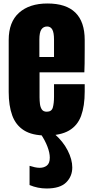

<svg xmlns="http://www.w3.org/2000/svg" viewBox="-20 -760 528 1088"><path d="M240.2 7.8Q162.1 7.8 115.7 -21.5Q69.3 -50.8 49.3 -106Q29.3 -161.1 29.3 -238.8V-533.2Q29.3 -635.3 87.9 -687.7Q146.5 -740.2 249 -740.2Q460 -740.2 460 -533.2V-480Q460 -383.3 458 -350.1H204.1V-208.5Q204.1 -189 206.5 -170.2Q209 -151.4 217.5 -139.2Q226.1 -127 245.1 -127Q272.5 -127 279.3 -150.6Q286.1 -174.3 286.1 -212.4V-282.7H460V-241.2Q460 -159.2 439.7 -103.8Q419.4 -48.3 371.3 -20.3Q323.2 7.8 240.2 7.8ZM203.1 -437H286.1V-535.6Q286.1 -575.2 276.4 -592.5Q266.6 -609.9 247.1 -609.9Q226.1 -609.9 214.6 -593.3Q203.1 -576.7 203.1 -535.6ZM244.1 308.1Q193.8 308.1 147.5 288.6V179.7Q162.6 184.6 177.2 187.7Q191.9 190.9 205.1 190.9Q229.5 190.9 245.8 178Q262.2 165 262.2 133.3Q262.2 106 248.8 70.8Q235.4 35.6 211.4 0H290Q337.4 41.5 363.5 92.5Q389.6 143.6 389.6 189Q389.6 239.3 355 273.7Q320.3 308.1 244.1 308.1Z"/></svg>

Font: Anton SC
Style: Regular
Weight: 400
Designer: Vernon Adams
Foundry: Vernon Adams
Version: Version 2.116; ttfautohint (v1.8.4.7-5d5b)